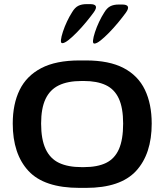

<svg xmlns="http://www.w3.org/2000/svg" viewBox="-20 -904 799 934"><path d="M367 10Q195 10 118.5 -72.5Q42 -155 42 -303Q42 -398 75.5 -466.5Q109 -535 180.5 -572.5Q252 -610 367 -610H398Q511 -610 581.5 -573Q652 -536 685 -467Q718 -398 718 -303Q718 -155 642 -72.5Q566 10 398 10ZM377 -91H388Q454 -91 496 -111.5Q538 -132 558.5 -178.5Q579 -225 579 -303Q579 -379 558 -424.5Q537 -470 494.5 -490Q452 -510 388 -510H377Q310 -510 266.5 -489Q223 -468 201.5 -422.5Q180 -377 180 -303Q180 -226 202 -179Q224 -132 267.5 -111.5Q311 -91 377 -91ZM439 -692Q431 -692 432.5 -707.5Q434 -723 442 -747.5Q450 -772 462 -797.5Q474 -823 487 -843Q500 -865 516.5 -873.5Q533 -882 558 -882H574Q621 -882 592 -842Q576 -820 554.5 -794Q533 -768 510.5 -745Q488 -722 469 -707Q450 -692 439 -692ZM283 -694Q275 -694 276.5 -709.5Q278 -725 286 -749.5Q294 -774 306 -799.5Q318 -825 331 -845Q344 -867 360.5 -875.5Q377 -884 402 -884H418Q465 -884 436 -844Q420 -822 398.5 -796Q377 -770 354.5 -747Q332 -724 313 -709Q294 -694 283 -694Z"/></svg>

Font: Red Rose SemiBold
Style: Regular
Weight: 600
Designer: Jaikishan Patel
Version: Version 2.000